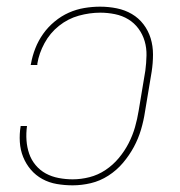

<svg xmlns="http://www.w3.org/2000/svg" viewBox="-20 -548 540 576"><path d="M198 8Q174 8 150.5 4Q127 0 107 -11Q87 -22 72.5 -39Q58 -56 49.5 -77Q41 -98 39.5 -122Q38 -146 42 -170H61Q58 -148 59.5 -127Q61 -106 67.5 -87Q74 -68 87 -52.5Q100 -37 117.5 -27.5Q135 -18 156 -14Q177 -10 198 -10Q223 -10 248.5 -16.5Q274 -23 296.5 -38Q319 -53 336.5 -74Q354 -95 366 -118.5Q378 -142 385 -166.5Q392 -191 396 -216L416 -336Q419 -359 419.5 -381.5Q420 -404 414 -424.5Q408 -445 395.5 -462Q383 -479 365 -490Q347 -501 325 -505.5Q303 -510 281 -510Q249 -510 216.5 -501Q184 -492 157 -470.5Q130 -449 113.5 -418.5Q97 -388 92 -357Q92 -356 92 -355Q92 -354 92 -353H72Q72 -354 72.5 -355Q73 -356 73 -357Q77 -380 86 -403Q95 -426 109.5 -446.5Q124 -467 144 -483.5Q164 -500 186.5 -510Q209 -520 233 -524Q257 -528 280 -528Q306 -528 330.5 -523Q355 -518 375.5 -506Q396 -494 410.5 -475Q425 -456 432 -433Q439 -410 439 -384.5Q439 -359 435 -333L415 -213Q411 -186 403 -159Q395 -132 381.5 -107Q368 -82 349 -59.5Q330 -37 305 -21Q280 -5 252.5 1.5Q225 8 198 8Z"/></svg>

Font: Iosevka SS04 Thin
Style: Italic
Weight: 100
Italic angle: -9°
Monospace: yes
Designer: Belleve Invis
Foundry: Belleve Invis
Version: Version 19.0.0; ttfautohint (v1.8.4)